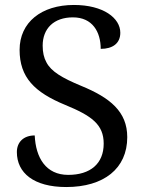

<svg xmlns="http://www.w3.org/2000/svg" viewBox="-20 -744 584 774"><path d="M247 10C398 10 493 -64 493 -191C493 -294 424 -350 307 -398C230 -430 186 -456 167 -493C157 -511 152 -533 152 -560C152 -629 197 -674 274 -674C353 -674 386 -615 386 -547C434 -547 465 -569 465 -612C465 -671 397 -724 278 -724C147 -724 59 -654 59 -543C59 -432 119 -372 243 -321C350 -277 398 -242 398 -165C398 -84 344 -39 255 -39C165 -39 124 -108 120 -198C75 -198 48 -171 48 -131C48 -47 116 10 247 10Z"/></svg>

Font: Liu Chibing Harmony Marks (Sposobin) Font
Style: Regular
Weight: 400
Designer: Liu Chibing
Foundry: Liu Chibing
Version: Version 1.003